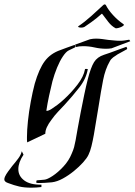

<svg xmlns="http://www.w3.org/2000/svg" viewBox="-121 -650 624 890"><path d="M371 -424Q344 -424 317.5 -430Q291 -436 264 -436Q246 -436 231 -432L227 -443L296 -468Q310 -471 324 -471Q338 -471 353 -469Q368 -467 381 -465Q394 -464 407.5 -462.5Q421 -461 435 -461Q446 -461 456.5 -462.5Q467 -464 478 -466L483 -459L396 -426Q389 -425 383 -424.5Q377 -424 371 -424ZM5 10Q4 5 4 -1.5Q4 -8 4 -15Q4 -46 8.5 -89Q13 -132 21.5 -178Q30 -224 40 -262Q60 -331 86.5 -366.5Q113 -402 159 -418Q168 -421 188.5 -429Q209 -437 225 -442Q225 -442 227.5 -437Q230 -432 226 -430L197 -416Q185 -410 170.5 -388.5Q156 -367 143.5 -336.5Q131 -306 122 -273Q114 -241 106.5 -206Q99 -171 94 -138Q94 -136 96 -136Q101 -136 109 -140Q117 -144 118 -145Q129 -152 144.5 -163.5Q160 -175 176 -190Q209 -220 238 -257.5Q267 -295 273 -329Q273 -331 279.5 -330.5Q286 -330 286 -330Q279 -286 247 -245Q215 -204 180 -166Q164 -149 147.5 -131.5Q131 -114 117 -94Q104 -77 96.5 -61Q89 -45 89 -30ZM48 198Q46 191 49 186L84 183Q98 182 123 165.5Q148 149 173 122Q198 95 211 63Q219 45 222.5 32Q226 19 229.5 0Q233 -19 239 -54Q245 -88 253 -129Q261 -170 269.5 -211Q278 -252 286 -283Q300 -338 315 -362Q330 -386 361 -396Q368 -398 389 -405.5Q410 -413 432.5 -421.5Q455 -430 465 -433Q465 -433 467.5 -428Q470 -423 466 -421L424 -398Q414 -392 403.5 -384Q393 -376 388 -366Q367 -330 357 -279Q347 -228 336 -157Q330 -122 324.5 -88Q319 -54 314 -25Q309 3 303 27.5Q297 52 289 68Q282 83 264 103Q246 123 221.5 143Q197 163 170.5 177.5Q144 192 120 195Q110 196 87.5 197.5Q65 199 48 198ZM24 220Q-8 220 -32 214.5Q-56 209 -82 199Q-101 193 -101 182Q-101 176 -98 169Q-93 158 -83.5 145Q-74 132 -64 119Q-56 110 -49 101Q-42 92 -36 84Q-24 68 -20 51L-12 67Q-36 103 -36 134Q-36 166 -8.5 186.5Q19 207 71 206V217Q46 220 24 220ZM415 -519Q396 -529 381 -548.5Q366 -568 354 -584Q353 -586 351 -586Q349 -586 348 -584Q327 -565 302.5 -547.5Q278 -530 270 -525Q264 -522 255 -522Q248 -522 243.5 -524Q239 -526 243 -529Q270 -547 302 -575.5Q334 -604 356 -625Q365 -634 370 -626Q381 -604 403 -580Q425 -556 450 -539Q457 -535 449 -529.5Q441 -524 430 -521Q419 -518 415 -519Z"/></svg>

Font: Kings
Style: Regular
Weight: 400
Designer: Robert E. Leuschke
Foundry: Robert E. Leuschke
Version: Version 1.010; ttfautohint (v1.8.3)